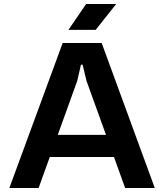

<svg xmlns="http://www.w3.org/2000/svg" viewBox="-20 -945 826 965"><path d="M27 0 295 -729H491L758 0H609L415 -538L395 -620H387L368 -538L174 0ZM216 -156 254 -267H530L568 -156ZM324 -795 413 -925H564L461 -795Z"/></svg>

Font: Hubot Sans SemiBold
Style: Regular
Weight: 600
Designer: Deni Anggara
Foundry: GitHub, Inc., Subsidiary of Microsoft Corporation
Version: Version 2.000